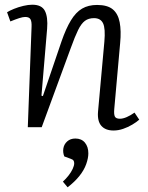

<svg xmlns="http://www.w3.org/2000/svg" viewBox="-20 -540 627 815"><path d="M571 -32Q560 -22 541.5 -11Q523 0 502.5 7Q482 14 462 14Q428 14 410.5 -5.5Q393 -25 396 -65L423 -363Q428 -419 417.5 -441Q407 -463 379 -463Q356 -463 340.5 -451.5Q325 -440 311.5 -412.5Q298 -385 280 -335L157 0H98L114 -426Q115 -448 109.5 -458Q104 -468 87 -468Q77 -468 61.5 -463Q46 -458 24 -449L10 -488Q21 -495 39.5 -502.5Q58 -510 79 -515Q100 -520 117 -520Q157 -520 170.5 -494Q184 -468 180 -418L156 -134L162 -132L241 -364Q260 -419 281 -453.5Q302 -488 328.5 -503.5Q355 -519 392 -519Q436 -519 458.5 -500.5Q481 -482 488 -445.5Q495 -409 490 -357L465 -77Q463 -55 467.5 -45.5Q472 -36 489 -36Q502 -36 518 -43Q534 -50 551 -62ZM267 255 247 231Q260 219 271 205Q282 191 288.5 177Q295 163 295 153Q295 146 292 141.5Q289 137 280 134L253 124Q246 107 249 89.5Q252 72 265.5 60Q279 48 300 48Q326 48 340.5 65.5Q355 83 355 111Q355 131 346 156.5Q337 182 317 207Q297 232 267 255Z"/></svg>

Font: Literata 18pt Light
Style: Italic
Weight: 300
Italic angle: -2°
Designer: Latin by Veronika Burian and Jose Scaglione. Greek by Irene Vlachou. Cyrillic by Vera Evstafieva
Foundry: TypeTogether
Version: Version 3.103;gftools[0.9.29]